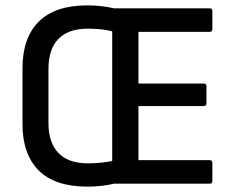

<svg xmlns="http://www.w3.org/2000/svg" viewBox="-20 -686 876 717"><path d="M307 11Q185 11 124.5 -49.5Q64 -110 64 -223V-431Q64 -545 125 -605.5Q186 -666 307 -666Q331 -666 358 -663Q385 -660 405 -655H763Q773 -655 773 -645V-577Q773 -567 763 -567H497V-374H741Q751 -374 751 -364V-300Q751 -290 741 -290H497V-88H763Q773 -88 773 -78V-10Q773 0 763 0H405Q386 5 359 8Q332 11 307 11ZM308 -76Q333 -76 357.5 -78.5Q382 -81 399 -85V-569Q382 -574 357 -576.5Q332 -579 308 -579Q236 -579 198.5 -541Q161 -503 161 -429V-226Q161 -153 198.5 -114.5Q236 -76 308 -76Z"/></svg>

Font: Sofia Sans Semi Condensed SemiBold
Style: Regular
Weight: 600
Designer: Botio Nikoltchev, Ani Petrova
Foundry: lettersoup
Version: Version 4.100